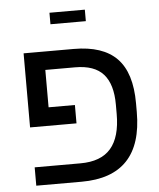

<svg xmlns="http://www.w3.org/2000/svg" viewBox="-54 -818 718 865"><g transform="rotate(-5 305.0 -385.5)"><path d="M464 -333Q464 -425 423.5 -470.5Q383 -516 296 -516H161V-347H280V-264H70V-599H297Q428 -599 491.5 -534Q555 -469 555 -331V-291Q555 0 280 0H75V-83H282Q375 -83 419.5 -134.5Q464 -186 464 -290ZM202 -719V-771H362V-719Z"/></g></svg>

Font: Noto Sans Hebrew Droid
Style: Regular
Weight: 400
Designer: Monotype Design Team
Foundry: Monotype Imaging Inc.
Version: Version 1.100